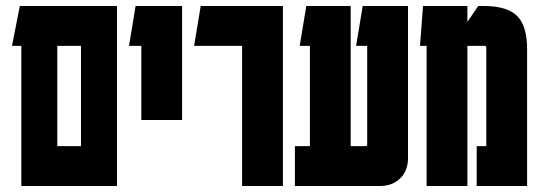

<svg xmlns="http://www.w3.org/2000/svg" viewBox="-20 -620 1797 640"><path d="M51 0V-467H20L46 -600H370V0ZM171 -133H250V-467H171Z M451 -220V-467H410L432 -600H587V-220Z M923 -600V0H787V-467H627L649 -600Z M1340 -93Q1340 -51 1314 -25.5Q1288 0 1246 0H963V-133H1013V-467H979L1001 -600H1149V-133H1199Q1204 -133 1204 -138V-467H1167L1189 -600H1340Z M1402 0V-467H1380L1390 -600H1538V-547L1574 -600H1593Q1670 -600 1703.5 -567Q1737 -534 1737 -457V0H1569V-133H1601V-462Q1601 -467 1596 -467H1538V0Z"/></svg>

Font: Karantina
Style: Bold
Weight: 700
Designer: Rony Koch
Foundry: Rony Koch
Version: Version 1.000; ttfautohint (v1.8.3)